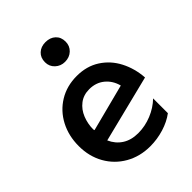

<svg xmlns="http://www.w3.org/2000/svg" viewBox="-217 -865 992 992"><g transform="rotate(-45 279.5 -369.0)"><path d="M298 -79Q247 -79 211.5 -102Q176 -125 158 -166L526 -258Q521 -328 491 -386Q461 -444 407.5 -478.5Q354 -513 282 -513Q209 -513 152.5 -478.5Q96 -444 64.5 -384Q33 -324 33 -249Q33 -174 66.5 -114.5Q100 -55 159.5 -21Q219 13 294 13Q345 13 394 -2Q443 -17 479 -44V-152Q444 -118 396 -98.5Q348 -79 298 -79ZM279 -419Q328 -419 362 -391Q396 -363 408 -317L149 -250L147 -257Q147 -298 162 -335.5Q177 -373 207 -396Q237 -419 279 -419ZM216 -679Q216 -648 238 -627.5Q260 -607 291 -607Q324 -607 345.5 -627.5Q367 -648 367 -679Q367 -712 346 -731.5Q325 -751 291 -751Q258 -751 237 -731.5Q216 -712 216 -679Z"/></g></svg>

Font: Geom Medium
Style: Bold
Weight: 500
Version: Version 1.102